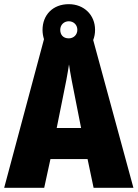

<svg xmlns="http://www.w3.org/2000/svg" viewBox="-20 -901 660 921"><path d="M429 0H620L427 -709C433 -724 436 -740 436 -758C436 -829 383 -881 310 -881C234 -881 184 -830 184 -757C184 -741 187 -726 191 -713L0 0H192L222 -138H400ZM310 -717C283 -717 269 -734 269 -758C269 -782 287 -799 310 -799C333 -799 351 -782 351 -758C351 -734 333 -717 310 -717ZM340 -434 369 -287H252L282 -436C293 -487 305 -551 311 -592C317 -549 330 -483 340 -434Z"/></svg>

Font: Noto Sans Devanagari UI Condensed Black
Style: Regular
Weight: 900
Width: 3
Designer: Jelle Bosma - Monotype Design Team
Foundry: Monotype Imaging Inc.
Version: Version 2.004